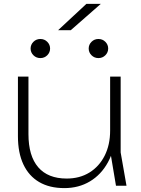

<svg xmlns="http://www.w3.org/2000/svg" viewBox="-20 -953 724 985"><path d="M310 12Q234 12 181 -19Q128 -50 100 -109.5Q72 -169 72 -254V-560H126V-265Q126 -153 176 -95Q226 -37 322 -37Q389 -37 439 -68Q489 -99 517 -154.5Q545 -210 545 -283L573 -266Q568 -183 533.5 -120Q499 -57 441.5 -22.5Q384 12 310 12ZM575 0 545 -179V-560H599V-171L629 0ZM187 -655Q166 -655 151.5 -669.5Q137 -684 137 -704Q137 -724 151.5 -738.5Q166 -753 187 -753Q208 -753 222.5 -738.5Q237 -724 237 -704Q237 -684 222.5 -669.5Q208 -655 187 -655ZM485 -655Q464 -655 449.5 -669.5Q435 -684 435 -704Q435 -724 449.5 -738.5Q464 -753 485 -753Q506 -753 520.5 -738.5Q535 -724 535 -704Q535 -684 520.5 -669.5Q506 -655 485 -655ZM423 -933H497L343 -798H278Z"/></svg>

Font: Unbounded ExtraLight
Style: Regular
Weight: 250
Designer: Luke Prowse, Jean-Baptiste Morizot, Fátima Lázaro, Florian Runge
Foundry: NaN
Version: Version 1.701;gftools[0.9.28.dev5+ged2979d]